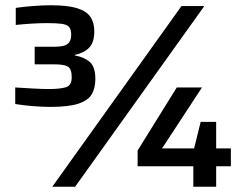

<svg xmlns="http://www.w3.org/2000/svg" viewBox="-20 -711 922 731"><path d="M171 -304Q142 -304 104.5 -307Q67 -310 38 -315V-378Q70 -376 105.5 -374Q141 -372 164 -372Q210 -372 231.5 -379Q253 -386 253 -417Q253 -448 239 -457Q225 -466 188 -466H112V-533H188Q208 -533 222 -536.5Q236 -540 243.5 -550Q251 -560 251 -579Q251 -600 242.5 -609Q234 -618 213.5 -620.5Q193 -623 158 -623Q132 -623 99.5 -621Q67 -619 40 -616V-681Q67 -685 104.5 -688Q142 -691 172 -691Q237 -691 273 -680Q309 -669 324 -647Q339 -625 339 -592Q339 -550 320 -530Q301 -510 265 -502V-500Q302 -493 322.5 -474.5Q343 -456 343 -410Q343 -376 329.5 -352.5Q316 -329 279 -316.5Q242 -304 171 -304ZM179 0 671 -688H758L266 0ZM716 0V-78H504V-138L653 -378H749L597 -146H719L744 -247H803V-146H859V-78H803V0Z"/></svg>

Font: Saira SemiExpanded SemiBold
Style: Regular
Weight: 600
Width: 6
Designer: Hector Gatti with collaboration of the Omnibus-Type team
Foundry: Omnibus-Type
Version: Version 1.101